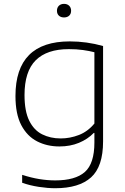

<svg xmlns="http://www.w3.org/2000/svg" viewBox="-20 -768 662 1018"><path d="M272.5 230Q233.5 230 185.8 222.8Q138 215.5 97.5 201V159Q145.5 174.5 188.8 181.5Q232 188.5 272.5 188.5Q379.5 188.5 430 143.8Q480.5 99 480.5 -12.5V-63H477Q445 -30 398.8 -10.8Q352.5 8.5 295 8.5Q229.5 8.5 176.8 -18.5Q124 -45.5 93 -104.2Q62 -163 62 -259Q62 -548.5 350 -548.5Q440 -548.5 526.5 -524V-18Q526.5 115 462.8 172.5Q399 230 272.5 230ZM302 -34Q351 -34 398.2 -52.2Q445.5 -70.5 480.5 -113V-491Q454 -498 419.8 -502.8Q385.5 -507.5 345 -507.5Q228.5 -507.5 169.2 -448.2Q110 -389 110 -264Q110 -178.5 135 -128Q160 -77.5 203.5 -55.8Q247 -34 302 -34ZM319.5 -675.5Q302.5 -675.5 292.2 -685Q282 -694.5 282 -711Q282 -727.5 292.2 -737.5Q302.5 -747.5 319.5 -747.5Q336.5 -747.5 346.8 -737.5Q357 -727.5 357 -711Q357 -694.5 346.8 -685Q336.5 -675.5 319.5 -675.5Z"/></svg>

Font: Encode Sans Expanded Expanded ExtraLight
Style: Regular
Weight: 200
Width: 7
Designer: Multiple Designers
Foundry: Impallari Type
Version: Version 3.000; ttfautohint (v1.8.3) -l 8 -r 50 -G 200 -x 14 